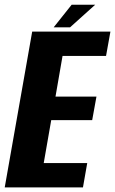

<svg xmlns="http://www.w3.org/2000/svg" viewBox="-50 -812 498 832"><path d="M-29.5 0H309.5L328 -105.5H139.5L172 -291.5H349.5L368 -393.5H190.5L221 -569.5H409.5L428.5 -675H89.5ZM182.5 -693.5H253.5L362.5 -791.5H260.5Z"/></svg>

Font: Anybody Condensed
Style: Bold Italic
Weight: 700
Width: 3
Italic angle: -10°
Version: Version 1.113;gftools[0.9.25]